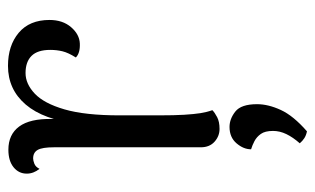

<svg xmlns="http://www.w3.org/2000/svg" viewBox="-174 -387 789 481"><g transform="rotate(-90 220.5 -146.5)"><path d="M138 9Q120 9 106 -3.5Q92 -16 92 -38V-406Q92 -435 85.5 -446.5Q79 -458 64 -458Q59 -458 51 -455Q43 -452 38 -442Q26 -457 26 -474Q26 -494 42 -507Q58 -520 86 -520Q124 -520 144 -493Q164 -466 163 -411V-345H151Q161 -432 199 -476.5Q237 -521 296 -521Q347 -521 379 -494Q411 -467 411 -417Q411 -384 393 -363Q375 -342 352 -341Q328 -340 317 -351Q329 -370 332.5 -384.5Q336 -399 336 -415Q336 -447 321 -462Q306 -477 278 -477Q251 -477 226.5 -454Q202 -431 187 -379.5Q172 -328 172 -241Q172 -182 172 -143Q172 -104 173.5 -79.5Q175 -55 177.5 -39Q180 -23 185 -9Q179 -3 167.5 3Q156 9 138 9ZM132 228Q122 226 115 221.5Q108 217 102 210Q117 193 125 176.5Q133 160 133 143Q133 123 125.5 112.5Q118 102 107.5 96.5Q97 91 87 88Q87 69 102 51.5Q117 34 143 34Q163 34 181.5 48.5Q200 63 200 103Q200 131 185.5 162.5Q171 194 132 228Z"/></g></svg>

Font: Arima
Style: Regular
Weight: 400
Designer: Joana Correia and Natanael Gama
Foundry: NDISCOVER
Version: Version 1.101;gftools[0.9.23]